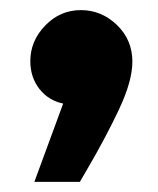

<svg xmlns="http://www.w3.org/2000/svg" viewBox="-20 -205 312 380"><path d="M105 0Q76 -6 58 -29Q40 -52 40 -84Q40 -124 69.5 -154.5Q99 -185 140 -185Q181 -185 211.5 -155.5Q242 -126 242 -83Q242 -45 216 10.5Q190 66 152 131L138 155H48Z"/></svg>

Font: Noto Sans Arabic CondBlack
Style: Regular
Weight: 900
Width: 3
Designer: Nadine Chahine
Foundry: Monotype Imaging Inc.
Version: Version 1.001